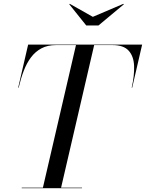

<svg xmlns="http://www.w3.org/2000/svg" viewBox="-20 -983 762 1003"><path d="M203.5 0 377.5 -750H472.5L298.5 0ZM93.5 0V-2.5H408.5V0ZM75 -525 127 -750H722.5L670.5 -525H668Q682.5 -588.5 680.5 -638.8Q678.5 -689 652.2 -718.2Q626 -747.5 567.5 -747.5H272.5Q228.5 -747.5 196.5 -730.5Q164.5 -713.5 142 -683.5Q119.5 -653.5 104 -613Q88.5 -572.5 77.5 -525ZM430.5 -850 342 -960.5 344.5 -963 465 -895 624.5 -963 627 -960.5 494.5 -850Z"/></svg>

Font: Bodoni Moda 72pt
Style: Italic
Weight: 400
Italic angle: -13°
Designer: Owen Earl
Foundry: indestructible type
Version: Version 2.005